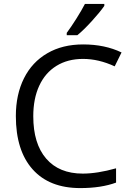

<svg xmlns="http://www.w3.org/2000/svg" viewBox="-20 -951 671 981"><path d="M375 -771Q406 -796 448.5 -842.5Q491 -889 513 -921V-931H414Q398 -900 371 -857Q344 -814 321 -783V-771ZM566 -612 601 -683Q516 -724 405 -724Q299 -724 222 -679Q144 -634 102.5 -551Q61 -468 61 -358Q61 -182 146.5 -86Q232 10 390 10Q497 10 573 -18V-91Q477 -64 403 -64Q282 -64 216 -140.5Q150 -217 150 -357Q150 -447 180.5 -513Q211 -579 268.5 -614.5Q326 -650 404 -650Q484 -650 566 -612Z"/></svg>

Font: OpenSansMMV
Style: Regular
Weight: 400
Designer: Steve Matteson
Foundry: Ascender Corporation
Version: Version 4.000